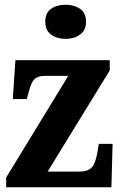

<svg xmlns="http://www.w3.org/2000/svg" viewBox="-20 -790 511 810"><path d="M6 0V-41L268 -470H170Q140 -470 125.5 -456Q111 -442 101 -401L93 -372H34L45 -536H443V-493L181 -66H313Q350 -66 366.5 -83Q383 -100 391 -148L397 -183H455L450 0ZM257 -626Q220 -626 195.5 -644Q171 -662 171 -698Q171 -736 195.5 -753Q220 -770 257 -770Q292 -770 317.5 -753Q343 -736 343 -698Q343 -662 317.5 -644Q292 -626 257 -626Z"/></svg>

Font: Noto Serif Ethiopic Condensed ExtraBold
Style: Regular
Weight: 800
Width: 3
Designer: Monotype Design Team
Foundry: Monotype Imaging Inc.
Version: Version 2.102; ttfautohint (v1.8.4.7-5d5b)